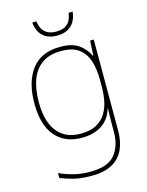

<svg xmlns="http://www.w3.org/2000/svg" viewBox="-139 -802 860 1125"><g transform="rotate(-15 291.5 -239.0)"><path d="M290 -538Q363 -538 402.5 -509.5Q442 -481 463 -437H465L470 -528H492V25Q492 88 470.5 136.5Q449 185 401 212.5Q353 240 273 240Q212 240 167.5 229Q123 218 87 203V173Q123 190 170 202.5Q217 215 273 215Q379 215 422.5 163Q466 111 466 25V-17Q466 -46 466.5 -67Q467 -88 468 -117H466Q448 -55 399 -22.5Q350 10 276 10Q174 10 116.5 -57.5Q59 -125 59 -256Q59 -387 117 -462.5Q175 -538 290 -538ZM290 -513Q220 -513 175 -482.5Q130 -452 108 -394.5Q86 -337 86 -256Q86 -138 135.5 -76.5Q185 -15 276 -15Q335 -15 372 -35.5Q409 -56 429.5 -89.5Q450 -123 458 -164Q466 -205 466 -246V-294Q466 -357 450 -406.5Q434 -456 396 -484.5Q358 -513 290 -513ZM415 -718Q411 -682 395.5 -657Q380 -632 354 -619Q328 -606 292 -606Q238 -606 206.5 -634.5Q175 -663 170 -718H195Q198 -692 209 -672Q220 -652 241 -641Q262 -630 292 -630Q325 -630 345.5 -641Q366 -652 376.5 -672Q387 -692 390 -718Z"/></g></svg>

Font: Noto Sans Thai Thin
Style: Regular
Weight: 250
Designer: Monotype Design Team
Foundry: Monotype Imaging Inc.
Version: Version 2.001